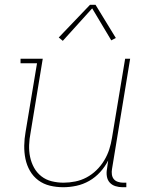

<svg xmlns="http://www.w3.org/2000/svg" viewBox="-20 -776 640 804"><path d="M245 8Q216 8 189 1.5Q162 -5 140.5 -21Q119 -37 105.5 -60.5Q92 -84 86.5 -111Q81 -138 81.5 -166.5Q82 -195 87 -223L135 -511H66V-530H159L108 -220Q103 -195 102 -169Q101 -143 106 -119Q111 -95 122.5 -74Q134 -53 153 -38Q172 -23 196.5 -17Q221 -11 246 -11Q270 -11 295 -16Q320 -21 342.5 -33Q365 -45 384 -63.5Q403 -82 416.5 -104.5Q430 -127 437.5 -150.5Q445 -174 449 -199L504 -530H525L449 -68Q447 -57 448.5 -45.5Q450 -34 456.5 -26Q463 -18 474 -14.5Q485 -11 496 -11H509V8H493Q478 8 463.5 3.5Q449 -1 439.5 -11.5Q430 -22 427.5 -37.5Q425 -53 428 -68L433 -104Q420 -78 399.5 -55.5Q379 -33 353.5 -18.5Q328 -4 300 2Q272 8 245 8ZM243 -605 226 -619 357 -756H380L465 -617L446 -607L366 -741Z"/></svg>

Font: Iosevka Curly Slab ThEx
Style: Italic
Weight: 100
Width: 7
Italic angle: -9°
Monospace: yes
Designer: Belleve Invis
Foundry: Belleve Invis
Version: Version 11.1.0; ttfautohint (v1.8.3)